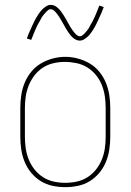

<svg xmlns="http://www.w3.org/2000/svg" viewBox="-20 -766 540 794"><path d="M250 8Q224 8 197.5 2.5Q171 -3 148.5 -17Q126 -31 109 -51.5Q92 -72 82 -96.5Q72 -121 68 -147.5Q64 -174 64 -200V-320Q64 -346 68 -372.5Q72 -399 82 -423.5Q92 -448 109 -469Q126 -490 149 -503.5Q172 -517 198 -524Q224 -531 250 -531Q276 -531 302 -524Q328 -517 351 -503.5Q374 -490 391 -469Q408 -448 418 -423.5Q428 -399 432 -372.5Q436 -346 436 -320V-200Q436 -174 432 -147.5Q428 -121 418 -96.5Q408 -72 391 -51.5Q374 -31 351.5 -17Q329 -3 302.5 2.5Q276 8 250 8ZM250 -10Q274 -10 297.5 -15Q321 -20 341.5 -33Q362 -46 377 -65Q392 -84 401 -106Q410 -128 413.5 -152Q417 -176 417 -200V-320Q417 -344 413.5 -368Q410 -392 401 -414.5Q392 -437 376.5 -456Q361 -475 340.5 -487.5Q320 -500 296 -505Q272 -510 248 -510Q224 -510 200.5 -504.5Q177 -499 157 -486Q137 -473 122.5 -454Q108 -435 99 -413Q90 -391 86.5 -367.5Q83 -344 83 -320V-200Q83 -176 86.5 -152Q90 -128 99 -106Q108 -84 123 -65Q138 -46 158.5 -33Q179 -20 202.5 -15Q226 -10 250 -10ZM310 -598Q301 -598 293.5 -602Q286 -606 280 -611.5Q274 -617 269 -623.5Q264 -630 259.5 -637Q255 -644 250.5 -651.5Q246 -659 242 -667Q239 -672 236.5 -676.5Q234 -681 231 -686Q228 -691 225.5 -695Q223 -699 220 -703Q217 -707 214 -711Q211 -715 207.5 -718.5Q204 -722 199.5 -725Q195 -728 190 -728Q185 -728 181 -725.5Q177 -723 174 -720Q171 -717 168 -713.5Q165 -710 161 -705.5Q157 -701 155.5 -698.5Q154 -696 152 -693Q150 -690 148.5 -686.5Q147 -683 145 -679.5Q143 -676 140.5 -672Q138 -668 136 -664Q134 -660 132 -655.5Q130 -651 127.5 -646Q125 -641 123 -635.5Q121 -630 118.5 -624.5Q116 -619 114 -613Q112 -607 109 -601L91 -607Q95 -619 99.5 -629Q104 -639 108 -648Q112 -657 116 -665.5Q120 -674 123.5 -681Q127 -688 131 -694.5Q135 -701 138.5 -706.5Q142 -712 147.5 -719Q153 -726 159.5 -731.5Q166 -737 173.5 -741.5Q181 -746 190 -746Q199 -746 206.5 -742Q214 -738 220 -732.5Q226 -727 231 -720.5Q236 -714 240.5 -707Q245 -700 249.5 -692.5Q254 -685 258 -678V-677Q261 -673 263.5 -668Q266 -663 269 -658Q272 -653 274.5 -649Q277 -645 280 -641Q283 -637 286 -633Q289 -629 292.5 -625.5Q296 -622 300.5 -619Q305 -616 310 -616Q315 -616 319 -618.5Q323 -621 326 -624Q329 -627 332 -630.5Q335 -634 339 -638.5Q343 -643 344.5 -645.5Q346 -648 348 -651Q350 -654 351.5 -657.5Q353 -661 355 -664.5Q357 -668 359.5 -672Q362 -676 364 -680Q366 -684 368 -688.5Q370 -693 372.5 -698Q375 -703 377 -708.5Q379 -714 381.5 -719.5Q384 -725 386 -731Q388 -737 391 -743L409 -737Q405 -725 400.5 -715Q396 -705 392 -696Q388 -687 384 -678.5Q380 -670 376.5 -663Q373 -656 369 -649.5Q365 -643 361.5 -637.5Q358 -632 352.5 -625Q347 -618 340.5 -612.5Q334 -607 326.5 -602.5Q319 -598 310 -598Z"/></svg>

Font: Zed Mono Thin
Style: Regular
Weight: 100
Monospace: yes
Designer: Belleve Invis
Foundry: Belleve Invis
Version: Version 1.0.0; ttfautohint (v1.8.4)